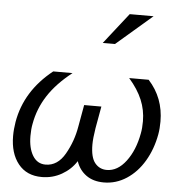

<svg xmlns="http://www.w3.org/2000/svg" viewBox="-56 -859 869 922"><g transform="rotate(5 378.5 -398.0)"><path d="M352 -352 333 -246Q321 -175 285.5 -113Q250 -51 192 -51Q152 -51 130 -87Q108 -123 108 -182Q108 -215 113 -240Q126 -314 167 -377.5Q208 -441 283 -500H190Q57 -394 31 -243Q25 -207 25 -175Q25 -91 65.5 -40.5Q106 10 179 10Q231 10 275 -15Q319 -40 345 -81Q359 -39 393 -14.5Q427 10 478 10Q537 10 587.5 -23Q638 -56 672 -113.5Q706 -171 719 -243Q724 -271 724 -305Q724 -419 650 -500H556Q599 -451 619.5 -402Q640 -353 640 -299Q640 -265 635 -240Q620 -158 579.5 -104.5Q539 -51 487 -51Q452 -51 430 -78Q408 -105 408 -167Q408 -196 416 -246L435 -352ZM415 -657H474L647 -806H532Z"/></g></svg>

Font: Geom Light
Style: Italic
Weight: 300
Italic angle: -10°
Version: Version 1.102